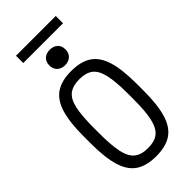

<svg xmlns="http://www.w3.org/2000/svg" viewBox="-323 -1118 1195 1195"><g transform="rotate(-45 275.0 -520.0)"><path d="M275 10Q191 10 140 -24Q89 -58 66 -134Q43 -210 43 -335V-395Q43 -521 66 -596.5Q89 -672 140 -706Q191 -740 275 -740Q360 -740 411 -706Q462 -672 485 -596.5Q508 -521 508 -395V-335Q508 -210 485 -134Q462 -58 411 -24Q360 10 275 10ZM275 -62Q333 -62 365.5 -87.5Q398 -113 412 -173.5Q426 -234 426 -340V-390Q426 -497 412 -557.5Q398 -618 365.5 -643Q333 -668 275 -668Q218 -668 185 -643Q152 -618 138.5 -557.5Q125 -497 125 -390V-340Q125 -234 138.5 -173.5Q152 -113 185 -87.5Q218 -62 275 -62ZM275 -792Q243 -792 223.5 -810.5Q204 -829 204 -860Q204 -892 223.5 -910Q243 -928 275 -928Q307 -928 326.5 -910Q346 -892 346 -860Q346 -829 326.5 -810.5Q307 -792 275 -792ZM100 -986V-1050H450V-986Z"/></g></svg>

Font: M PLUS Code Latin SemiExpanded
Style: Regular
Weight: 400
Width: 6
Designer: Coji Morishita
Foundry: UNDERFOREST DESIGN
Version: Version 1.002; ttfautohint (v1.8.3)